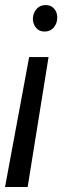

<svg xmlns="http://www.w3.org/2000/svg" viewBox="-31 -558 276 754"><path d="M-11.2 176.3 83.5 -334H159.7L77.6 176.3ZM193.8 -487.3Q193.4 -466.3 180.4 -450.4Q167.5 -434.6 145.5 -434.1Q123 -433.6 110.4 -449Q97.7 -464.4 98.1 -485.4Q99.1 -506.8 112.1 -522.2Q125 -537.6 147 -538.1Q169.4 -538.6 182.1 -523.4Q194.8 -508.3 193.8 -487.3Z"/></svg>

Font: Roboto Condensed
Style: Italic
Weight: 400
Italic angle: -12°
Designer: Christian Robertson
Foundry: Google
Version: Version 3.0